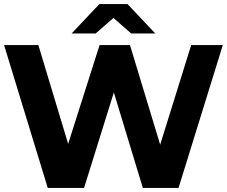

<svg xmlns="http://www.w3.org/2000/svg" viewBox="-28 -921 1112 941"><path d="M-8 -700H160L306 -216L460 -700H609L757 -212L909 -700H1064L847 0H672L530 -468L384 0H206ZM459 -901H597L733 -757H615L528 -833L441 -757H323Z"/></svg>

Font: Chess Sans
Style: Bold
Weight: 700
Designer: Wolf Bōese
Foundry: Wolf Bōese
Version: Version 7.223